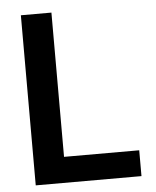

<svg xmlns="http://www.w3.org/2000/svg" viewBox="-51 -751 644 795"><g transform="rotate(-5 270.5 -353.5)"><path d="M65.4 -707H192.4V-107.4H504.9V0H65.4Z"/></g></svg>

Font: Pretendard JP SemiBold
Style: Regular
Weight: 600
Designer: Base glyphs from Inter by Rasmus Andersson; Hangeul glyphs from Noto Sans CJK(Source Han Sans) by Jang Soo-young and Kan
Foundry: Kil Hyung-jin
Version: Version 1.309